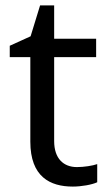

<svg xmlns="http://www.w3.org/2000/svg" viewBox="-20 -679 401 709"><path d="M264 -62C215 -62 180 -93 180 -158V-468H335V-536H180V-659H128L93 -545L16 -510V-468H92V-156C92 -26 165 10 249 10C281 10 320 3 339 -6V-73C322 -67 290 -62 264 -62Z"/></svg>

Font: Noto Sans Newa
Style: Regular
Weight: 400
Designer: Monotype Design Team
Foundry: Monotype Imaging Inc.
Version: Version 2.007